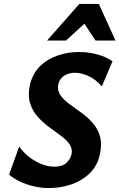

<svg xmlns="http://www.w3.org/2000/svg" viewBox="-20 -936 604 971"><path d="M227 15Q186 15 147.5 5.5Q109 -4 77.5 -19.5Q46 -35 26 -53L77 -195Q97 -166 126.5 -143Q156 -120 189.5 -106.5Q223 -93 255 -93Q295 -93 316 -112.5Q337 -132 342 -157Q347 -185 331 -207.5Q315 -230 286 -251Q257 -272 226 -295Q195 -318 169 -347.5Q143 -377 131.5 -416.5Q120 -456 132 -509Q146 -566 183 -602Q220 -638 272 -655.5Q324 -673 380 -673Q427 -673 471.5 -661Q516 -649 549 -626L495 -499Q465 -534 428.5 -551Q392 -568 359 -568Q339 -568 321.5 -561.5Q304 -555 291.5 -542Q279 -529 275 -510Q269 -480 284.5 -456.5Q300 -433 328 -412Q356 -391 388 -368.5Q420 -346 446.5 -317Q473 -288 485 -248.5Q497 -209 485 -155Q473 -98 434 -60Q395 -22 341 -3.5Q287 15 227 15ZM218 -731 381 -916H480L434 -841L314 -731ZM463 -731 391 -840 381 -916H480L564 -731Z"/></svg>

Font: Ysabeau ExtraBold
Style: Italic
Weight: 800
Italic angle: -12°
Designer: Christian Thalmann (Catharsis Fonts)
Version: Version 2.002